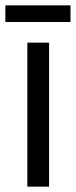

<svg xmlns="http://www.w3.org/2000/svg" viewBox="-37 -696 283 716"><path d="M146 0H65V-537H146ZM226 -676V-614H-17V-676Z"/></svg>

Font: Noto Sans Ethiopic ExtraCondensed
Style: Regular
Weight: 400
Width: 2
Designer: Monotype Design Team
Foundry: Monotype Imaging Inc.
Version: Version 2.102; ttfautohint (v1.8.4.7-5d5b)